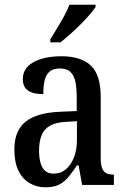

<svg xmlns="http://www.w3.org/2000/svg" viewBox="-20 -786 537 816"><path d="M173 10Q136 10 106 -7.5Q76 -25 58.5 -60.5Q41 -96 41 -151Q41 -231 89 -269Q137 -307 235 -311L306 -314V-373Q306 -411 300.5 -438Q295 -465 279.5 -480Q264 -495 234 -495Q206 -495 190.5 -481.5Q175 -468 169.5 -443.5Q164 -419 164 -386Q120 -386 98.5 -401.5Q77 -417 77 -449Q77 -482 98 -503.5Q119 -525 156.5 -536Q194 -547 241 -547Q324 -547 366 -507.5Q408 -468 408 -374V-116Q408 -88 413.5 -72.5Q419 -57 430.5 -50.5Q442 -44 461 -44H464V0H329L314 -83H307Q289 -56 271.5 -34.5Q254 -13 231.5 -1.5Q209 10 173 10ZM207 -48Q238 -48 260 -66.5Q282 -85 294.5 -117.5Q307 -150 307 -191V-271L259 -268Q217 -266 192 -251.5Q167 -237 156.5 -210.5Q146 -184 146 -145Q146 -115 152.5 -93Q159 -71 172.5 -59.5Q186 -48 207 -48ZM194 -619Q208 -642 223.5 -667.5Q239 -693 253 -718.5Q267 -744 275 -766H386V-756Q378 -743 361 -723.5Q344 -704 322.5 -682.5Q301 -661 278.5 -641Q256 -621 237 -606H194Z"/></svg>

Font: Noto Serif Khmer Condensed Medium
Style: Regular
Weight: 500
Width: 3
Designer: Danh Hong and the Monotype Design Team
Foundry: Monotype Imaging Inc.
Version: Version 2.004